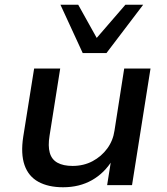

<svg xmlns="http://www.w3.org/2000/svg" viewBox="-20 -781 703 810"><path d="M246 9Q184 9 142 -14Q100 -37 83.5 -84.5Q67 -132 78 -204L124 -492H234L189 -208Q182 -165 190 -136.5Q198 -108 222.5 -94.5Q247 -81 286 -81Q333 -81 370.5 -101Q408 -121 432.5 -154.5Q457 -188 463 -230L504 -492H615L537 0H432L449 -107H455Q421 -51 368 -21Q315 9 246 9ZM329 -557 235 -761H310L388 -621L509 -761H584L429 -557Z"/></svg>

Font: Nunito Sans 10pt SemiExpanded SemiBold
Style: Italic
Weight: 600
Width: 6
Italic angle: -9°
Designer: Vernon Adams
Foundry: Vernon Adams
Version: Version 3.101;gftools[0.9.27]